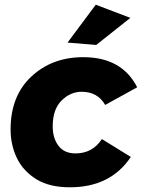

<svg xmlns="http://www.w3.org/2000/svg" viewBox="-20 -790 620 816"><path d="M389 -599 267 -609 387 -770 534 -714ZM277 6Q191.5 6 136.5 -27Q78.5 -62.5 51.8 -118.2Q25 -174 25 -240Q25 -382 113 -464.5Q201 -547 334 -547Q498 -547 563 -419L427 -344Q395 -400 327 -400Q279 -400 241.5 -362.5Q204 -325 204 -253Q204 -203 228.5 -170.5Q253 -138 301 -138Q373 -138 413 -199L536 -123Q450 6 277 6Z"/></svg>

Font: Argentum Sans
Style: Bold Italic
Weight: 700
Italic angle: -11°
Designer: Julieta Ulanovsky (font), Cristiano Sobral (main changes and remaster)
Foundry: Julieta Ulanovsky (font), Cristiano Sobral (main changes and remaster)
Version: Version 2.007;June 15, 2022;FontCreator 14.0.0.2814 64-bit; 